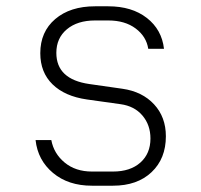

<svg xmlns="http://www.w3.org/2000/svg" viewBox="-20 -580 640 610"><path d="M272 10Q197 10 148.5 -30.5Q100 -71 93 -135H143Q151 -92 185.5 -63.5Q220 -35 272 -35H339Q394 -35 426 -63.5Q458 -92 458 -140Q458 -183 432.5 -213Q407 -243 363 -249L256 -264Q186 -274 147 -312Q108 -350 108 -411Q108 -479 155.5 -519.5Q203 -560 282 -560H324Q399 -560 446.5 -523Q494 -486 501 -425H451Q445 -464 411 -489.5Q377 -515 324 -515H282Q226 -515 192.5 -487Q159 -459 159 -412Q159 -328 264 -313L369 -298Q432 -289 469.5 -248.5Q507 -208 507 -147Q507 -76 461.5 -33Q416 10 339 10Z"/></svg>

Font: NKDuy Mono Thin
Style: Regular
Weight: 100
Monospace: yes
Designer: NKDuy
Foundry: NKDuy
Version: Version 2.251; ttfautohint (v1.8.4.7-5d5b)